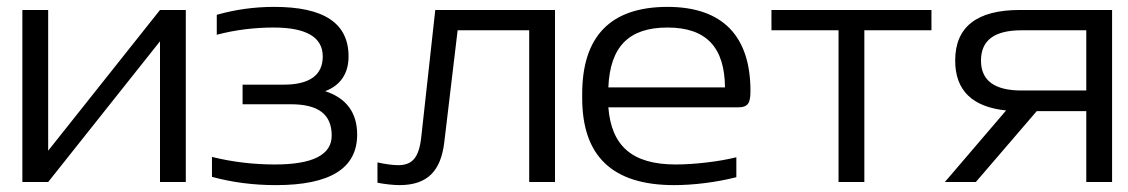

<svg xmlns="http://www.w3.org/2000/svg" viewBox="-20 -529 3277 558"><path d="M45 0H120L445 -409V0H520V-500H445L120 -91V-500H45Z M805 -283H685V-226H825C905 -226 944 -197 944 -135C944 -79 889 -51 779 -51C718 -51 656 -58 596 -73V-15C655 1 716 9 782 9C940 9 1018 -40 1018 -138C1018 -201 987 -244 925 -264C970 -281 993 -316 993 -365C993 -462 921 -509 777 -509C718 -509 663 -501 610 -486V-428C663 -442 719 -449 775 -449C870 -449 918 -421 918 -365C918 -311 880 -283 805 -283Z M1271 -114 1310 -441H1518V0H1593V-500H1245L1204 -128C1197 -68 1176 -49 1137 -49C1122 -49 1099 -52 1077 -57V2C1096 6 1124 9 1141 9C1224 9 1261 -34 1271 -114Z M2161 -265C2161 -422 2082 -509 1920 -509C1753 -509 1672 -422 1672 -256V-244C1672 -77 1758 9 1939 9C1995 9 2061 1 2120 -14V-72C2069 -59 1996 -51 1944 -51C1818 -51 1757 -104 1748 -217H2124C2155 -217 2161 -230 2161 -265ZM1748 -275C1753 -393 1807 -449 1920 -449C2035 -449 2086 -389 2087 -275Z M2417 0H2492V-441H2687V-500H2222V-441H2417Z M3212 -500H2944C2819 -500 2756 -451 2756 -353C2756 -266 2806 -218 2904 -208L2726 0H2816L2993 -206H3137V0H3212ZM2831 -353C2831 -412 2870 -441 2949 -441H3137V-266H2949C2870 -266 2831 -295 2831 -353Z"/></svg>

Font: LT Wave Light
Style: Regular
Weight: 300
Designer: Daniel Lyons
Version: Version 2.5 (Glyphs App)